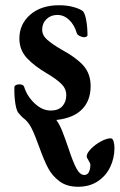

<svg xmlns="http://www.w3.org/2000/svg" viewBox="-20 -447 457 733"><path d="M130 115Q114 70 101 43.5Q88 17 67 2Q60 -4 48 -19Q41 -32 37.5 -59.5Q34 -87 35 -115Q35 -119 40.5 -122Q46 -125 53 -125Q69 -125 72 -116Q83 -80 112 -52.5Q141 -25 174 -25Q203 -25 218 -41.5Q233 -58 233 -84Q233 -108 215 -126Q197 -144 162 -165Q112 -194 83 -225Q54 -256 54 -300Q54 -355 95.5 -391Q137 -427 206 -427Q236 -427 261 -420Q286 -413 297 -404Q305 -394 309.5 -368Q314 -342 314 -312Q314 -309 310 -307Q306 -305 301 -305Q293 -305 283.5 -310Q274 -315 273 -321Q264 -352 244 -371Q224 -390 199 -390Q174 -390 157.5 -374Q141 -358 141 -334Q141 -312 160.5 -295Q180 -278 216 -257Q270 -228 298 -197Q326 -166 326 -118Q326 -63 293 -29.5Q260 4 195 11Q208 29 218 54.5Q228 80 241 118Q258 170 271.5 195.5Q285 221 302 221Q314 221 319.5 209.5Q325 198 325 183Q325 176 318 165.5Q311 155 311 150Q311 138 327 121.5Q343 105 365 93Q387 81 403 81Q410 81 413.5 92.5Q417 104 417 118Q417 156 401 190Q385 224 353.5 245Q322 266 278 266Q235 266 207 245Q179 224 163.5 194.5Q148 165 130 115Z"/></svg>

Font: EB Garamond SemiBold
Style: Italic
Weight: 600
Italic angle: -17.2°
Designer: Georg Duffner and Octavio Pardo
Foundry: Georg Duffner
Version: Version 1.000